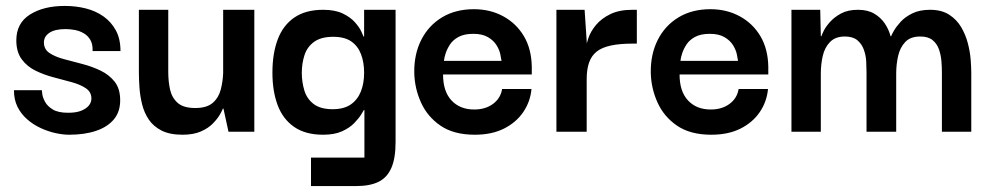

<svg xmlns="http://www.w3.org/2000/svg" viewBox="-20 -444 3332 647"><path d="M213 10Q192 10 167 4.5Q142 -1 117 -12.5Q92 -24 71.5 -42Q51 -60 39 -84Q27 -108 27 -140H121Q121 -139 122.5 -127Q124 -115 132 -100.5Q140 -86 158 -75Q176 -64 210 -64Q237 -64 254 -71Q271 -78 279.5 -88.5Q288 -99 288 -112Q288 -134 269.5 -146.5Q251 -159 222 -167Q193 -175 160.5 -183.5Q128 -192 99.5 -206Q71 -220 53 -244.5Q35 -269 35 -308Q35 -366 81 -395Q127 -424 198 -424Q236 -424 269.5 -415.5Q303 -407 329 -388.5Q355 -370 370.5 -341.5Q386 -313 386 -272H292Q293 -295 284.5 -309.5Q276 -324 262 -332Q248 -340 232 -343Q216 -346 201 -346Q165 -346 146.5 -333.5Q128 -321 128 -301Q128 -278 146.5 -265.5Q165 -253 194.5 -245Q224 -237 257 -228.5Q290 -220 319 -206Q348 -192 366.5 -168.5Q385 -145 385 -106Q385 -67 363.5 -41.5Q342 -16 303.5 -3Q265 10 213 10Z M595 10Q552 10 524.5 -4Q497 -18 481.5 -41Q466 -64 459 -92Q452 -120 450 -148.5Q448 -177 448 -201V-411H547V-201Q547 -170 553 -142.5Q559 -115 578.5 -97.5Q598 -80 638 -80Q677 -80 697 -97.5Q717 -115 724 -142.5Q731 -170 732 -198V-411H837V0H750L733 -78H731Q729 -72 721 -58Q713 -44 697.5 -28Q682 -12 657 -1Q632 10 595 10Z M1028 183V87H1208V-73H1206Q1205 -71 1197 -58Q1189 -45 1173.5 -29Q1158 -13 1132.5 -1.5Q1107 10 1069 10Q1009 10 971 -16.5Q933 -43 915.5 -90Q898 -137 898 -199Q898 -264 916 -311.5Q934 -359 972 -385Q1010 -411 1069 -411Q1109 -411 1135 -398.5Q1161 -386 1176 -369Q1191 -352 1197.5 -338Q1204 -324 1205 -321H1207V-411H1313V35Q1313 90 1298.5 122.5Q1284 155 1255 169Q1226 183 1180 183ZM1101 -76Q1139 -76 1162 -92Q1185 -108 1196 -135.5Q1207 -163 1207 -199Q1207 -234 1196.5 -261.5Q1186 -289 1163.5 -304.5Q1141 -320 1103 -320Q1062 -320 1038.5 -303Q1015 -286 1006 -258Q997 -230 997 -199Q997 -168 1005.5 -139.5Q1014 -111 1037 -93.5Q1060 -76 1101 -76Z M1580 10Q1509 10 1464.5 -20.5Q1420 -51 1398.5 -99Q1377 -147 1376 -199Q1375 -261 1399.5 -309.5Q1424 -358 1469.5 -385.5Q1515 -413 1577 -413Q1632 -413 1676 -389Q1720 -365 1745.5 -322Q1771 -279 1772 -219Q1772 -217 1772 -207.5Q1772 -198 1772 -193H1473Q1473 -136 1501.5 -105.5Q1530 -75 1578 -75Q1616 -75 1641.5 -94Q1667 -113 1672 -144H1771Q1767 -101 1743 -66Q1719 -31 1678 -10.5Q1637 10 1580 10ZM1476 -239H1670Q1669 -246 1666 -261Q1663 -276 1653 -292Q1643 -308 1624 -319Q1605 -330 1575 -330Q1545 -330 1526 -320Q1507 -310 1497 -295Q1487 -280 1482 -265Q1477 -250 1476 -239Z M1855 0V-411H1950L1958 -291L1957 -203V0ZM1957 -177 1954 -268Q1954 -289 1962 -313.5Q1970 -338 1988.5 -360Q2007 -382 2037 -396.5Q2067 -411 2111 -411H2126V-297H2111Q2068 -297 2038 -290.5Q2008 -284 1990.5 -270Q1973 -256 1965 -233Q1957 -210 1957 -177Z M2377 10Q2306 10 2261.5 -20.5Q2217 -51 2195.5 -99Q2174 -147 2173 -199Q2172 -261 2196.5 -309.5Q2221 -358 2266.5 -385.5Q2312 -413 2374 -413Q2429 -413 2473 -389Q2517 -365 2542.5 -322Q2568 -279 2569 -219Q2569 -217 2569 -207.5Q2569 -198 2569 -193H2270Q2270 -136 2298.5 -105.5Q2327 -75 2375 -75Q2413 -75 2438.5 -94Q2464 -113 2469 -144H2568Q2564 -101 2540 -66Q2516 -31 2475 -10.5Q2434 10 2377 10ZM2273 -239H2467Q2466 -246 2463 -261Q2460 -276 2450 -292Q2440 -308 2421 -319Q2402 -330 2372 -330Q2342 -330 2323 -320Q2304 -310 2294 -295Q2284 -280 2279 -265Q2274 -250 2273 -239Z M2647 0V-411H2744L2746 -322H2748Q2749 -326 2755.5 -339.5Q2762 -353 2776.5 -369.5Q2791 -386 2814 -398.5Q2837 -411 2871 -411Q2904 -411 2926 -398Q2948 -385 2961.5 -365Q2975 -345 2981 -322H2983Q2984 -326 2992 -340Q3000 -354 3015 -370.5Q3030 -387 3054.5 -399Q3079 -411 3114 -411Q3153 -411 3178.5 -394.5Q3204 -378 3219 -352.5Q3234 -327 3241.5 -298Q3249 -269 3251 -242.5Q3253 -216 3253 -199V0H3154V-200Q3154 -216 3152.5 -236.5Q3151 -257 3144.5 -276.5Q3138 -296 3123 -308.5Q3108 -321 3081 -321Q3048 -321 3030.5 -302.5Q3013 -284 3006.5 -255.5Q3000 -227 3000 -196V0H2900V-200Q2900 -216 2899 -236.5Q2898 -257 2891 -276.5Q2884 -296 2869 -308.5Q2854 -321 2827 -321Q2795 -321 2777 -302.5Q2759 -284 2752.5 -255.5Q2746 -227 2746 -196V0Z"/></svg>

Font: Darker Grotesque Light
Style: Bold
Weight: 700
Version: Version 1.000;gftools[0.9.28]